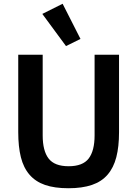

<svg xmlns="http://www.w3.org/2000/svg" viewBox="-20 -989 729 1021"><path d="M205 -915 313 -969 408 -782 331 -744ZM207 -698V-269Q207 -187 238.5 -146Q270 -105 345 -105Q420 -105 451.5 -146Q483 -187 483 -269V-698H613V-286Q613 -209 598.5 -153Q584 -97 552 -60Q520 -23 468.5 -5.5Q417 12 344 12Q270 12 219.5 -5.5Q169 -23 137 -60Q105 -97 91 -153Q77 -209 77 -286V-698Z"/></svg>

Font: IBM Plex Sans Thai SmBld
Style: Regular
Weight: 600
Designer: Mike Abbink, Paul van der Laan, Pieter van Rosmalen, Ben Mitchell, Mark Frömberg
Foundry: Bold Monday
Version: Version 1.2